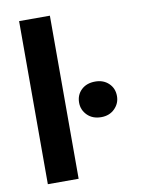

<svg xmlns="http://www.w3.org/2000/svg" viewBox="-82 -772 615 829"><g transform="rotate(-10 225.5 -357.5)"><path d="M60 0V-715H195V0ZM338 -245Q300 -245 277 -268Q254 -291 254 -323Q254 -357 277 -379Q300 -401 338 -401Q374 -401 397 -379Q420 -357 420 -323Q420 -291 397 -268Q374 -245 338 -245Z"/></g></svg>

Font: DM Sans 28pt
Style: Bold
Weight: 700
Version: Version 4.004;gftools[0.9.30]